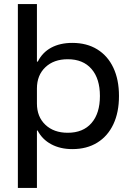

<svg xmlns="http://www.w3.org/2000/svg" viewBox="-20 -720 642 940"><path d="M67.5 200V-700H160.8V-418.3H165Q187.5 -463.3 230.8 -486.7Q274.2 -510 334.2 -510Q405 -510 456.2 -478.3Q507.5 -446.7 535 -388.3Q562.5 -330 562.5 -250Q562.5 -170 535 -111.7Q507.5 -53.3 456.2 -21.7Q405 10 334.2 10Q275 10 230.8 -13.8Q186.7 -37.5 164.2 -80.8H160.8V200ZM311.7 -70Q386.7 -70 427.9 -117.5Q469.2 -165 469.2 -250Q469.2 -335 427.9 -382.5Q386.7 -430 311.7 -430Q243.3 -430 202.1 -390.8Q160.8 -351.7 160.8 -286.7V-213.3Q160.8 -148.3 202.1 -109.2Q243.3 -70 311.7 -70Z"/></svg>

Font: Funnel Display
Style: Regular
Weight: 400
Designer: NORD ID, Kristian Moeller
Foundry: Dicotype
Version: Version 1.000